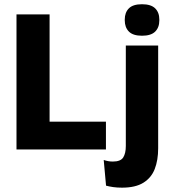

<svg xmlns="http://www.w3.org/2000/svg" viewBox="-20 -707 819 908"><path d="M214.5 0H58V-639H214.5ZM147 -131.5H481V0H147ZM575 -82V-491.5H728V-82ZM651.5 -538Q609 -538 589.5 -557.8Q570 -577.5 570 -611V-614.5Q570 -648 589.5 -667.5Q609 -687 651.5 -687Q694 -687 713.8 -667.5Q733.5 -648 733.5 -614.5V-611Q733.5 -577 713.8 -557.5Q694 -538 651.5 -538ZM557 180.5Q534.5 180.5 515.2 177.8Q496 175 481.5 171L470.5 49.5Q480.5 53 491.2 55Q502 57 513.5 57Q550.5 57 562.8 37.5Q575 18 575 -16.5V-111.5H728V-6Q728 50.5 711.8 92.2Q695.5 134 658 157.2Q620.5 180.5 557 180.5Z"/></svg>

Font: Anek Latin
Style: Bold
Weight: 700
Designer: Yesha Goshar
Foundry: Ek Type
Version: Version 1.003